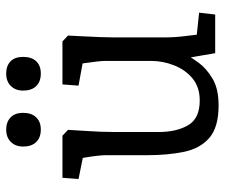

<svg xmlns="http://www.w3.org/2000/svg" viewBox="-73 -643 727 621"><g transform="rotate(-90 290.5 -332.5)"><path d="M260 11Q190 11 155.5 -18.5Q121 -48 110 -100.5Q99 -153 99 -221V-356Q99 -365 97 -382.5Q95 -400 91.5 -421Q88 -442 85 -459L121 -422L22 -442L26 -494H162L181 -476Q180 -455 178 -427Q176 -399 175 -372Q174 -345 174 -326V-183Q174 -125 196 -87.5Q218 -50 276 -50Q319 -50 347 -73Q375 -96 389.5 -132.5Q404 -169 404 -208V-356Q404 -365 402 -382.5Q400 -400 397 -421Q394 -442 391 -459L428 -423L324 -442L328 -494H467L486 -476Q485 -455 483.5 -427Q482 -399 481 -372Q480 -345 480 -326V-164Q480 -130 484.5 -95.5Q489 -61 492 -26L456 -63L560 -52L554 0H429L410 -111L420 -87Q414 -75 396.5 -51.5Q379 -28 346.5 -8.5Q314 11 260 11ZM363 -564Q337 -564 322.5 -579Q308 -594 308 -621Q308 -646 323 -661Q338 -676 363 -676Q388 -676 402.5 -662Q417 -648 417 -621Q417 -594 403 -579Q389 -564 363 -564ZM182 -564Q156 -564 141.5 -579Q127 -594 127 -621Q127 -646 142 -661Q157 -676 182 -676Q206 -676 221 -662Q236 -648 236 -621Q236 -594 221.5 -579Q207 -564 182 -564Z"/></g></svg>

Font: Andada Pro
Style: Regular
Weight: 400
Designer: Carolina Giovagnoli
Foundry: Huerta Tipografica
Version: Version 3.003